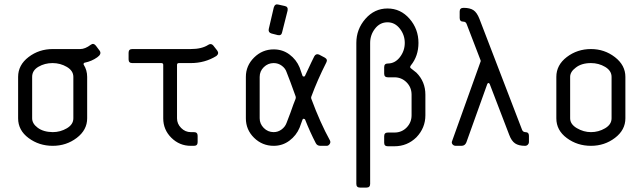

<svg xmlns="http://www.w3.org/2000/svg" viewBox="-20 -660 2914 869"><path d="M312 -124.5V-312Q312 -339.8 282.5 -357.2Q252.9 -374.5 217.8 -374.5Q182.6 -374.5 154.1 -357.9Q125.5 -341.3 125.5 -312V-124.5Q125.5 -100.6 150.4 -82Q176.3 -62.5 218.8 -62Q252.9 -62 282.5 -79.3Q312 -96.7 312 -124.5ZM374.5 -312V-124.5Q374.5 -71.8 327.4 -35.9Q280.3 0 218.8 0Q156.7 0 109.4 -35.2Q62 -70.3 62 -124.5V-312Q62 -365.7 109.4 -401.9Q156.7 -438 218.8 -438H343.3Q365.2 -438 391.1 -457.5Q403.3 -466.8 414.1 -453.1L431.6 -429.7Q440.9 -415 419.9 -400.4Q395 -382.8 364.3 -376.5Q361.3 -376.5 359.1 -373.3Q356.9 -370.1 358.9 -367.2Q374.5 -342.3 374.5 -312Z M874.5 -45.4V-16.6Q874.5 0 857.9 0H843.3Q792.5 0 755.6 -36.4Q718.8 -72.8 718.8 -124.5V-366.2Q718.8 -374.5 710.4 -374.5H578.6Q562 -374.5 562 -391.1V-421.4Q562 -438 578.6 -438H843.3Q894 -438 923.3 -457.5Q935.5 -464.8 944.8 -454.6L962.9 -431.6Q973.1 -418 959.5 -406.7Q907.7 -374.5 843.3 -374.5H789.6Q781.2 -374.5 781.2 -366.2V-124.5Q781.2 -99.6 799.8 -80.8Q818.4 -62 843.3 -62H857.9Q874.5 -62 874.5 -45.4Z M1196.3 -528.3 1219.2 -626.5Q1224.6 -644 1240.2 -639.2L1269 -632.8Q1284.7 -629.9 1281.7 -612.3L1256.8 -513.7Q1253.9 -498 1237.8 -501L1209 -508.3Q1193.4 -512.7 1196.3 -528.3ZM1092.8 -124.5V-312Q1092.8 -362.8 1130.1 -399.7Q1167.5 -436.5 1218.8 -436.5Q1259.3 -436.5 1290.3 -413.3Q1321.3 -390.1 1335.9 -355L1349.1 -317.4Q1350.1 -313.5 1355.5 -313.5Q1359.4 -313.5 1360.8 -317.4Q1396 -393.1 1402.3 -404.8Q1409.7 -418.5 1423.8 -413.1L1449.7 -399.4Q1464.4 -391.1 1457 -377.4Q1416.5 -297.4 1389.6 -224.1Q1386.7 -217.8 1389.6 -211.4Q1429.2 -104.5 1473.6 -23.9Q1477.5 -15.6 1471.9 -7.8Q1466.3 0 1459 0H1430.2Q1415.5 0 1409.2 -12.2Q1383.3 -62 1360.8 -119.1Q1358.9 -122.1 1354.5 -122.3Q1350.1 -122.6 1349.1 -118.2L1335.9 -82Q1321.3 -46.9 1290 -23.4Q1258.8 0 1218.8 0Q1167 0 1129.9 -36.4Q1092.8 -72.8 1092.8 -124.5ZM1155.3 -312V-124.5Q1155.3 -99.6 1173.8 -80.8Q1192.4 -62 1218.8 -62Q1238.3 -62 1254.4 -74Q1270.5 -85.9 1276.9 -103.5L1294.4 -149.4Q1309.1 -191.9 1317.9 -212.9Q1319.8 -219.2 1317.9 -224.1Q1308.6 -248 1294.4 -288.6L1276.9 -334Q1271.5 -350.6 1255.4 -362.5Q1239.3 -374.5 1218.8 -374.5Q1192.9 -374.5 1174.1 -356.2Q1155.3 -337.9 1155.3 -312Z M1905.3 -231.4V-138.2Q1905.3 -81.1 1864.7 -38.6Q1823.2 2 1765.1 2H1735.4Q1718.8 2 1718.8 -13.7V-43.5Q1718.8 -60.1 1735.4 -60.1H1765.1Q1798.3 -60.1 1820.6 -83Q1842.8 -106 1842.8 -138.2V-231.4Q1842.8 -264.6 1820.1 -287.4Q1797.4 -310.1 1765.1 -310.1H1735.4Q1718.8 -310.1 1718.8 -326.7V-356Q1718.8 -372.6 1735.4 -372.6Q1767.6 -372.6 1789.8 -401.1Q1812 -429.7 1812 -465.8Q1812 -502 1789.6 -530.5Q1767.1 -559.1 1733.9 -559.1Q1699.7 -559.1 1677.5 -530.5Q1655.3 -502 1655.3 -465.8V172.4Q1655.3 189 1638.7 189H1609.4Q1592.8 189 1592.8 172.4V-465.8Q1592.8 -527.8 1633.8 -574.7Q1674.8 -621.6 1733.9 -621.6Q1793 -621.6 1833.5 -575.2Q1874 -528.8 1874 -465.8Q1874 -406.7 1839.8 -364.3Q1833.5 -356 1838.9 -351.6Q1841.8 -349.6 1864.7 -331.1Q1905.3 -290.5 1905.3 -231.4Z M2374 -45.4V-16.6Q2374 -10.3 2368.9 -5.1Q2363.8 0 2356.4 0Q2327.6 0 2311.3 -11Q2294.9 -22 2284.7 -49.8L2196.8 -278.8Q2194.8 -284.2 2190.9 -284.2Q2187 -284.2 2185.1 -278.8L2090.8 -15.6Q2084.5 0 2068.8 0H2043Q2033.7 0 2028.1 -6.8Q2022.5 -13.7 2026.4 -22L2155.3 -381.8Q2156.2 -382.8 2155.3 -386.7L2091.8 -551.8Q2087.9 -562 2077.1 -562Q2060.5 -562 2060.5 -578.6V-607.9Q2060.5 -624.5 2078.1 -624.5Q2106.9 -624.5 2122.8 -614Q2138.7 -603.5 2149.9 -574.7L2342.8 -72.8Q2346.7 -62.5 2357.4 -62Q2374 -62 2374 -45.4Z M2748 -124.5V-312Q2748 -339.8 2719 -357.2Q2689.9 -374.5 2654.8 -374.5Q2611.3 -374.5 2585.4 -353.5Q2560.5 -335 2560.5 -312V-124.5Q2560.5 -97.7 2591.1 -79.8Q2621.6 -62 2654.8 -62Q2689 -62 2718.5 -79.3Q2748 -96.7 2748 -124.5ZM2810.5 -312V-124.5Q2810.5 -71.8 2763.4 -35.9Q2716.3 0 2654.8 0Q2592.8 0 2545.4 -35.2Q2498 -70.3 2498 -124.5V-312Q2498 -365.7 2545.4 -401.9Q2592.8 -438 2654.8 -438Q2715.8 -438 2763.2 -401.4Q2810.5 -364.7 2810.5 -312Z"/></svg>

Font: GOSTRUS
Style: type_B
Weight: 400
Designer: Юрий и Татьяна Кривогуз
Version: Version 02.00